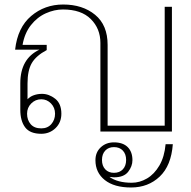

<svg xmlns="http://www.w3.org/2000/svg" viewBox="-20 -583 848 851"><path d="M260 -563Q346 -563 401.5 -517.5Q457 -472 457 -384V-26H710V-553H742V0H425V-393Q425 -456 382.5 -498.5Q340 -541 259 -541Q221 -541 183 -524Q145 -507 117 -471.5Q89 -436 80 -384H187V-361Q140 -336 121 -303.5Q102 -271 102 -213V-143Q113 -155 130 -161Q147 -167 166 -167Q197 -167 224.5 -145.5Q252 -124 252 -79Q252 -40 226 -15Q200 10 163 10Q113 10 91.5 -18.5Q70 -47 70 -97V-214Q70 -323 155 -363H47Q58 -461 118 -512Q178 -563 260 -563ZM163 -14Q191 -14 207.5 -33Q224 -52 224 -79Q224 -106 206 -124.5Q188 -143 163 -143Q137 -143 118.5 -124.5Q100 -106 100 -79Q100 -51 116 -32.5Q132 -14 163 -14ZM485 48Q525 48 546 69Q567 90 567 127Q567 154 548 178.5Q529 203 485 203L465 201Q501 227 564 227Q599 227 631.5 208Q664 189 686.5 150.5Q709 112 714 56H746Q739 151 688 199.5Q637 248 561 248Q486 248 444.5 215Q403 182 403 127Q403 92 426.5 70Q450 48 485 48ZM485 183Q510 183 524.5 167.5Q539 152 539 126Q539 100 524.5 84.5Q510 69 485 69Q461 69 446.5 84.5Q432 100 432 126Q432 152 446.5 167.5Q461 183 485 183Z"/></svg>

Font: Taviraj Thin
Style: Regular
Weight: 100
Designer: Katatrad Team
Foundry: CadsonDemak
Version: Version 1.030